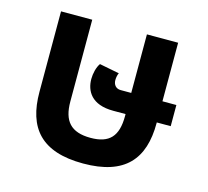

<svg xmlns="http://www.w3.org/2000/svg" viewBox="-83 -612 778 719"><g transform="rotate(15 306.5 -252.5)"><path d="M523 -205V-208H577V-290H523V-517H402V-290H361C342 -290 332 -304 332 -321C332 -330 334 -342 338 -349L261 -364C250 -349 244 -323 244 -302C244 -256 269 -208 354 -208H402V-200C402 -122 371 -88 298 -88C221 -88 190 -125 190 -200V-517H69V-205C69 -66 133 12 296 12C458 12 523 -66 523 -205Z"/></g></svg>

Font: Noto Sans Thai UI SemiCondensed Semi
Style: Regular
Weight: 600
Width: 4
Designer: Monotype Design Team
Foundry: Monotype Imaging Inc.
Version: Version 1.901